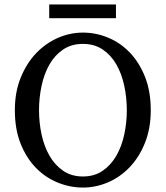

<svg xmlns="http://www.w3.org/2000/svg" viewBox="-20 -831 747 866"><path d="M156 -334Q156 -278 167.5 -224.5Q179 -171 203 -129Q227 -87 264.5 -61Q302 -35 354 -35Q406 -35 443.5 -61Q481 -87 505 -129Q529 -171 540.5 -224.5Q552 -278 552 -334Q552 -390 540.5 -444Q529 -498 505 -540Q481 -582 443.5 -607.5Q406 -633 354 -633Q302 -633 264.5 -607.5Q227 -582 203 -540Q179 -498 167.5 -444Q156 -390 156 -334ZM354 -684Q412 -684 467 -661.5Q522 -639 565 -594.5Q608 -550 634 -484.5Q660 -419 660 -334Q660 -252 634 -187Q608 -122 565 -77Q522 -32 467 -8.5Q412 15 354 15Q296 15 240.5 -7.5Q185 -30 142 -74Q99 -118 73 -183Q47 -248 47 -334Q47 -416 73.5 -481Q100 -546 143 -591Q186 -636 241 -660Q296 -684 354 -684ZM202 -811H503V-749H202Z"/></svg>

Font: SourceSerifPro
Style: Book
Weight: 400
Designer: Frank Grießhammer
Foundry: Adobe Systems Incorporated
Version: Version 1.014;PS Version 1.0;hotconv 1.0.73;makeotf.lib2.5.5